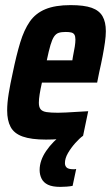

<svg xmlns="http://www.w3.org/2000/svg" viewBox="-20 -538 434 751"><path d="M160 8Q102 8 68.5 -4Q35 -16 21.5 -41.5Q8 -67 8 -106Q8 -135 14 -172Q20 -209 30 -254Q44 -322 59 -371.5Q74 -421 96.5 -453.5Q119 -486 157.5 -502Q196 -518 256 -518Q309 -518 338.5 -507.5Q368 -497 381 -474.5Q394 -452 394 -416Q394 -397 390.5 -372.5Q387 -348 381.5 -319Q376 -290 368 -255L360 -215H144Q138 -188 135 -169Q132 -150 132 -136Q132 -119 139 -110.5Q146 -102 162.5 -99.5Q179 -97 207 -97Q219 -97 239 -98Q259 -99 281.5 -100.5Q304 -102 325 -103L305 -7Q288 -3 263.5 0.5Q239 4 212.5 6Q186 8 160 8ZM163 -302H263L265 -315Q270 -339 272.5 -355.5Q275 -372 275 -383Q275 -396 271 -402.5Q267 -409 258.5 -411Q250 -413 237 -413Q220 -413 209.5 -409.5Q199 -406 191.5 -395Q184 -384 177.5 -362Q171 -340 163 -302ZM216 193Q185 193 167.5 184.5Q150 176 142.5 160.5Q135 145 135 127Q135 90 160.5 52.5Q186 15 229 -17L305 -7Q291 3 274.5 21.5Q258 40 246 60.5Q234 81 234 100Q234 111 241 117.5Q248 124 268 124Q270 124 271 124Q272 124 278 123L264 189Q254 191 240.5 192Q227 193 216 193Z"/></svg>

Font: Saira Condensed
Style: Bold Italic
Weight: 700
Width: 3
Italic angle: -12°
Designer: Hector Gatti with collaboration of the Omnibus-Type team
Foundry: Omnibus-Type
Version: Version 1.101